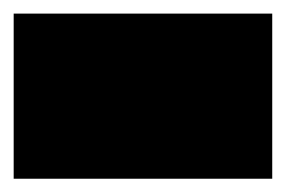

<svg xmlns="http://www.w3.org/2000/svg" viewBox="-284 -778 424 285"><path d="M-263.7 -757.8Q-167 -757.8 120.1 -757.8Q120.1 -697.3 120.1 -512.7Q24.4 -512.7 -263.7 -512.7Q-263.7 -574.2 -263.7 -757.8Z"/></svg>

Font: Star Wars
Style: Regular
Weight: 400
Version: Version 1.0